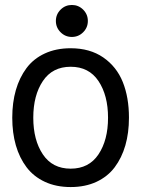

<svg xmlns="http://www.w3.org/2000/svg" viewBox="-20 -736 574 780"><path d="M226.1 -605Q207 -624 207 -650.9Q207 -677.7 226.1 -696.8Q245.1 -715.8 272 -715.8Q298.8 -715.8 317.9 -696.8Q336.9 -677.7 336.9 -650.9Q336.9 -624 317.9 -605Q298.8 -585.9 272 -585.9Q245.1 -585.9 226.1 -605ZM267.1 -540Q345.2 -540 399.4 -502.7Q453.6 -465.3 478.8 -402.8Q503.9 -340.3 503.9 -257.8Q503.9 -196.3 489.3 -145.5Q474.6 -94.7 446 -56.6Q417.5 -18.6 371.8 2.7Q326.2 23.9 267.1 23.9Q208 23.9 162.4 2.7Q116.7 -18.6 87.9 -56.6Q59.1 -94.7 44.4 -145.5Q29.8 -196.3 29.8 -257.8Q29.8 -319.3 44.4 -370.1Q59.1 -420.9 87.6 -459.2Q116.2 -497.6 162.1 -518.8Q208 -540 267.1 -540ZM154.1 -406.7Q115.2 -348.6 115.2 -257.8Q115.2 -167 154.1 -108.9Q192.9 -50.8 267.1 -50.8Q341.3 -50.8 380.1 -108.9Q418.9 -167 418.9 -257.8Q418.9 -348.6 380.1 -406.7Q341.3 -464.8 267.1 -464.8Q192.9 -464.8 154.1 -406.7Z"/></svg>

Font: Miedinger*
Style: Book
Weight: 400
Version: Version 001.000